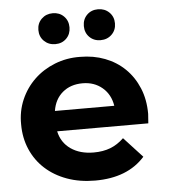

<svg xmlns="http://www.w3.org/2000/svg" viewBox="-53 -798 750 854"><g transform="rotate(-5 321.5 -371.0)"><path d="M595 -225H188Q199 -174 240 -145.5Q281 -117 342 -117Q384 -117 416.5 -129.5Q449 -142 477 -169L560 -79Q483 8 338 8Q269 8 212.5 -12.5Q156 -33 115.5 -70Q75 -107 53 -158Q31 -209 31 -269Q30 -328 52 -379Q74 -430 113 -467.5Q152 -505 205 -526Q258 -547 318 -546Q378 -546 429 -526.5Q480 -507 517.5 -470.5Q555 -434 576.5 -382.5Q598 -331 598 -267Q598 -264 595 -225ZM186 -316H451Q443 -367 407 -397.5Q371 -428 319 -428Q265 -428 229.5 -398Q194 -368 186 -316ZM144 -681Q144 -711 164 -730.5Q184 -750 214 -750Q244 -750 263.5 -730.5Q283 -711 283 -681Q283 -651 263.5 -631.5Q244 -612 214 -612Q184 -612 164 -631.5Q144 -651 144 -681ZM347 -681Q347 -711 366.5 -730.5Q386 -750 416 -750Q446 -750 466 -730.5Q486 -711 486 -681Q486 -651 466 -631.5Q446 -612 416 -612Q386 -612 366.5 -631.5Q347 -651 347 -681Z"/></g></svg>

Font: CMG Sans
Style: Bold
Weight: 700
Designer: Julieta Ulanovsky
Foundry: Julieta Ulanovsky
Version: Version 7.200